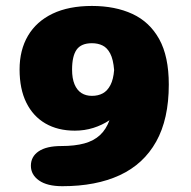

<svg xmlns="http://www.w3.org/2000/svg" viewBox="-20 -646 659 662"><path d="M297 -625.5Q377 -625.5 436.5 -598Q496 -570.5 529 -511Q562 -451.5 562 -354.5Q562 -235.5 518.5 -157.8Q475 -80 393 -42Q311 -4 195 -4Q142.5 -4 114.5 -23.8Q86.5 -43.5 86.5 -74.5Q86.5 -106 113.2 -124.2Q140 -142.5 191.5 -142.5Q238 -142.5 270.8 -151.5Q303.5 -160.5 324.8 -180.2Q346 -200 357.5 -231.5Q332 -214.5 301.8 -205Q271.5 -195.5 238 -195.5Q179.5 -195.5 136.8 -220.2Q94 -245 70.8 -292Q47.5 -339 47.5 -406.5Q47.5 -473.5 76.5 -522.8Q105.5 -572 161.2 -598.8Q217 -625.5 297 -625.5ZM228.5 -406Q228.5 -375.5 237 -355.2Q245.5 -335 260.8 -325.2Q276 -315.5 297 -315.5Q318.5 -315.5 334.5 -324.2Q350.5 -333 360.8 -352.8Q371 -372.5 373.5 -404.5Q370.5 -441.5 360 -461.5Q349.5 -481.5 333.5 -489.2Q317.5 -497 297 -497Q260 -497 244.2 -474.8Q228.5 -452.5 228.5 -406Z"/></svg>

Font: Sono ExtraLight Monospace ExtraBold
Style: Regular
Weight: 800
Version: Version 2.112